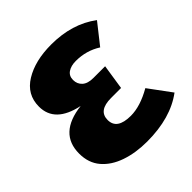

<svg xmlns="http://www.w3.org/2000/svg" viewBox="-159 -667 800 800"><g transform="rotate(-45 241.5 -266.5)"><path d="M258 18Q191 18 137.5 -0.5Q84 -19 53 -55.5Q22 -92 22 -147Q22 -266 167 -283Q42 -309 42 -404Q42 -475 104 -513Q166 -551 261 -551Q384 -551 468 -488L397 -398Q347 -430 285 -430Q257 -430 239 -418Q221 -406 221 -382Q221 -358 237.5 -343Q254 -328 287 -328H356L339 -217H280Q205 -217 205 -162Q205 -106 286 -106Q342 -106 410 -145L483 -46Q397 18 258 18Z"/></g></svg>

Font: Trujillo ExtraBold
Style: Regular
Weight: 800
Designer: Fira Sans original fonts by bBox Type GmbH, Carrois Corporate GbR, & Edenspiekermann AG / Changes by Cristiano Sobral
Foundry: Fira Sans original fonts by bBox Type GmbH, Carrois Corporate GbR, & Edenspiekermann AG / Changes by Cristiano Sobral
Version: Version 4.301;July 28, 2020;FontCreator 13.0.0.2655 64-bit